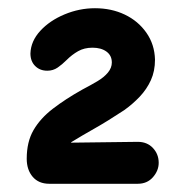

<svg xmlns="http://www.w3.org/2000/svg" viewBox="-20 -797 451 467"><path d="M100 -350Q74 -350 59.5 -367Q45 -384 45 -411Q45 -452 61.5 -480.5Q78 -509 108.5 -532.5Q139 -556 180 -579Q201 -590 217 -599.5Q233 -609 242.5 -620.5Q252 -632 252 -645Q252 -662 239 -671.5Q226 -681 205 -681Q185 -681 170 -672.5Q155 -664 142 -651Q131 -640 120 -632.5Q109 -625 95 -625Q77 -625 65.5 -636.5Q54 -648 54 -667Q55 -697 78 -722Q101 -747 137 -762Q173 -777 211 -777Q251 -777 283.5 -761.5Q316 -746 336 -717.5Q356 -689 357 -652Q357 -624 347 -602Q337 -580 320 -562Q303 -544 282 -529Q241 -502 210 -484.5Q179 -467 153 -451Q153 -451 153 -450.5Q153 -450 153 -450L315 -452Q338 -452 352 -437Q366 -422 366 -401Q366 -382 352 -366Q338 -350 315 -350Z"/></svg>

Font: National Park SemiBold
Style: Regular
Weight: 600
Designer: Andrea Herstowski, Ben Hoepner
Version: Version 1.009